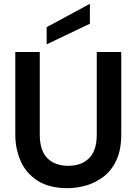

<svg xmlns="http://www.w3.org/2000/svg" viewBox="-20 -972 713 1004"><path d="M334 12Q238 12 177.5 -26.5Q117 -65 88.5 -129Q60 -193 60 -268V-700H188V-267Q188 -185 227.5 -145Q267 -105 337 -105Q406 -105 446 -145Q486 -185 486 -267V-700H614V-268Q614 -189 589 -135Q564 -81 522.5 -49Q481 -17 431.5 -2.5Q382 12 334 12ZM224 -740V-830L450 -952V-848Z"/></svg>

Font: Rethink Sans
Style: Bold
Weight: 700
Designer: The Rethink Sans project authors (Hans Thiessen). DM Sans designed by Colophon Foundry.
Foundry: Rethink Communications LLC
Version: Version 1.001